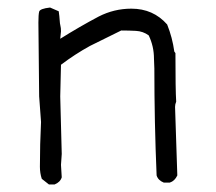

<svg xmlns="http://www.w3.org/2000/svg" viewBox="-20 -494 574 510"><path d="M125 -4H110L91 -19Q86 -34 86 -51Q86 -111 89 -170L84 -238L82 -434Q82 -455 84 -463Q86 -471 113 -474L136 -464Q138 -450 138.5 -440.5Q139 -431 140.5 -425.5Q142 -420 142 -411L140 -391Q191 -423 242 -450Q283 -471 329 -471Q387 -471 424 -429Q438 -394 443 -357L446 -353Q446 -255 448 -224Q445 -217 445 -210L451 -28Q444 -13 431 -9H415Q400 -15 396 -28Q390 -170 390 -312L389 -338Q389 -371 375 -400Q360 -411 341 -412Q322 -413 302 -413L219 -372Q179 -350 142 -322L140 -238L144 -85L142 -56L144 -23Q140 -10 125 -4Z"/></svg>

Font: Yozai
Style: Regular
Weight: 400
Designer: LXGW / Y.OzVox
Foundry: LXGW / Y.OzVox
Version: Version 0.861;October 22, 2024